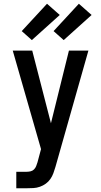

<svg xmlns="http://www.w3.org/2000/svg" viewBox="-20 -790 540 1025"><path d="M67 215V127H123Q133 127 143.5 124.5Q154 122 161.5 114.5Q169 107 173 97Q177 87 180 77Q180 77 180 77Q180 77 180 77L199 6L48 -520H152L252 -132L348 -520H452L276 101Q271 118 265 134.5Q259 151 249 165.5Q239 180 224.5 190.5Q210 201 193 207Q176 213 158.5 214Q141 215 123 215ZM320 -576 266 -624 401 -770 469 -710ZM150 -576 96 -624 231 -770 299 -710Z"/></svg>

Font: Zed Sans Semibold
Style: Regular
Weight: 600
Designer: Belleve Invis
Foundry: Belleve Invis
Version: Version 1.0.0; ttfautohint (v1.8.4)